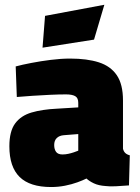

<svg xmlns="http://www.w3.org/2000/svg" viewBox="-20 -756 576 789"><path d="M190.1 12.6Q102.8 12.6 60.6 -28.8Q18.5 -70.2 18.5 -154.8Q18.5 -216.7 42.3 -248.8Q66 -280.9 109.7 -293.7Q153.4 -306.5 214 -309.4L301.6 -314.7V-333.5Q301.6 -353.9 288.8 -361Q275.9 -368.1 251.4 -368.1Q223 -368.1 185.7 -366.4Q148.4 -364.6 112 -362.2Q75.6 -359.9 49.1 -357.4L44.5 -483Q70.8 -490.1 108.9 -497.4Q147 -504.8 188.9 -510Q230.8 -515.3 268.5 -515.3Q338 -515.3 386.3 -499.8Q434.6 -484.2 460 -446.9Q485.4 -409.6 485.4 -342.9V-144.9Q487.9 -133.9 494.8 -127.3Q501.7 -120.7 513.4 -117.8L510 5.9Q483.6 8.1 456.8 9.4Q429.9 10.8 414.1 8.5Q385.3 6.7 365.7 -2.6Q346.1 -11.9 335.4 -22.4Q321.5 -15.4 298.4 -6.9Q275.2 1.6 247.2 7.1Q219.2 12.6 190.1 12.6ZM236.8 -121.3Q248.4 -121.3 260.3 -123.8Q272.2 -126.3 283.4 -130.1Q294.6 -133.8 301.6 -136.8V-205.1L242.1 -200.4Q223.9 -198.9 213.3 -188.8Q202.7 -178.6 202.7 -159.9Q202.7 -142.7 210.4 -132Q218.1 -121.3 236.8 -121.3ZM154.8 -560.1 165.1 -690.8 408.8 -736.4 366.4 -593.2Z"/></svg>

Font: TitilliumWeb ExtraLight
Style: Regular
Weight: 400
Designer: Mohamed Gaber, Accademia di Belle Arti di Urbino and others
Foundry: Kief Type Foundry, Accademia di Belle Arti di Urbino and others
Version: Version 3.000; ttfautohint (v1.8.2)